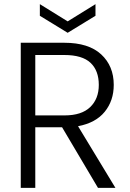

<svg xmlns="http://www.w3.org/2000/svg" viewBox="-20 -905 627 925"><path d="M452 0 279 -292H150V0H80V-699H290Q407 -699 467.5 -643Q528 -587 528 -496Q528 -420 484.5 -366.5Q441 -313 356 -297L536 0ZM150 -349H291Q373 -349 414.5 -389Q456 -429 456 -496Q456 -565 416 -602.5Q376 -640 290 -640H150ZM440 -829 306 -747 172 -829V-885L306 -802L440 -885Z"/></svg>

Font: A Bank Premium Light
Style: Regular
Weight: 300
Designer: Ninad Kale (Devanagari), Jonny Pinhorn (Latin), Htun Naung (Myanmar)
Foundry: Indian Type Foundry
Version: 4.004